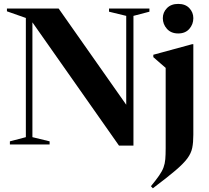

<svg xmlns="http://www.w3.org/2000/svg" viewBox="-20 -760 1101 1010"><path d="M116 -38.5V-665.5L16.5 -700.5V-715H288.5L644 -209V-676.5L553.5 -698.5V-715H766V-698.5L682 -676.5V6H606L150.5 -642.5V-38.5L241 -16.5V0H32V-16.5ZM917.5 -584Q880 -584 858.2 -608.2Q836.5 -632.5 836.5 -664.5Q836.5 -695 858.2 -717.2Q880 -739.5 917.5 -739.5Q955 -739.5 976 -717.2Q997 -695 997 -664.5Q997 -632.5 976 -608.2Q955 -584 917.5 -584ZM851.5 -403Q843 -410.5 826.2 -424.8Q809.5 -439 786.5 -459.5V-472L990.5 -527.5H997V-51Q997 -10.5 991.2 18Q985.5 46.5 965 74Q944.5 101.5 901.5 138Q858.5 174.5 784 230.5L774 219.5Q801.5 186 817.2 163.2Q833 140.5 840.2 120.8Q847.5 101 849.5 77.5Q851.5 54 851.5 19Z"/></svg>

Font: Newsreader 72pt SemiBold
Style: Regular
Weight: 600
Designer: Hugues Gentile
Foundry: Production Type
Version: Version 1.003; ttfautohint (v1.8.3)